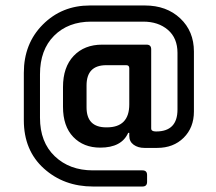

<svg xmlns="http://www.w3.org/2000/svg" viewBox="-20 -623 789 701"><path d="M500 58H320Q213 58 140 -8Q67 -74 67 -184V-357Q67 -464 136.5 -533.5Q206 -603 308 -603H509Q588 -603 638 -556Q688 -509 688 -435V-216Q688 -157 650.5 -120Q613 -83 554 -83H507Q484 -83 468 -94.5Q452 -106 452 -127V-138H448Q424 -84 346 -84Q285 -84 247.5 -123Q210 -162 210 -233V-305Q210 -378 249 -419Q288 -460 353 -460H515Q532 -460 532 -443V-154Q532 -143 549 -143H550Q628 -143 628 -223V-430Q628 -484 593 -514Q558 -544 503 -544H313Q229 -544 177.5 -492.5Q126 -441 126 -352V-193Q126 -104 180 -52.5Q234 -1 319 -1H500Q517 -1 517 16V41Q517 58 500 58ZM452 -242V-374Q452 -385 441 -385H368Q296 -385 296 -311V-231Q296 -158 368 -158H370Q452 -158 452 -242Z"/></svg>

Font: Rajdhani Semibold
Style: Regular
Weight: 600
Designer: Satya Rajpurohit, Jyotish Sonowal
Foundry: Indian Type Foundry
Version: Version 1.200;PS 1.0;hotconv 1.0.78;makeotf.lib2.5.61930; tt